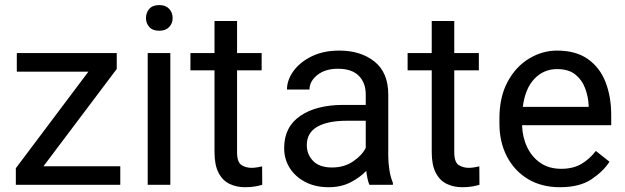

<svg xmlns="http://www.w3.org/2000/svg" viewBox="-20 -741 2508 770"><path d="M462.4 -74.2V0H43.5V-66.4L334.5 -453.6H47.4V-528.3H448.2V-464.4L154.3 -74.2Z M565.4 -668.5Q565.4 -690.4 578.9 -705.6Q592.3 -720.7 618.7 -720.7Q644.5 -720.7 658.4 -705.6Q672.4 -690.4 672.4 -668.5Q672.4 -647.5 658.4 -632.6Q644.5 -617.7 618.7 -617.7Q592.3 -617.7 578.9 -632.6Q565.4 -647.5 565.4 -668.5ZM663.1 -528.3V0H572.3V-528.3Z M1029.3 -528.3V-459H930.7V-130.9Q930.7 -90.3 948.5 -79.1Q966.3 -67.9 988.8 -67.9Q1000 -67.9 1012.5 -70.1Q1024.9 -72.3 1031.2 -73.7L1031.7 0Q1021 3.4 1003.7 6.6Q986.3 9.8 961.9 9.8Q928.7 9.8 900.9 -3.4Q873 -16.6 856.7 -47.6Q840.3 -78.6 840.3 -131.3V-459H743.7V-528.3H840.3V-656.7H930.7V-528.3Z M1461.4 0Q1457 -9.8 1453.9 -24.7Q1450.7 -39.6 1448.7 -55.7Q1423.3 -28.8 1385.3 -9.5Q1347.2 9.8 1298.3 9.8Q1244.6 9.8 1204.3 -11.2Q1164.1 -32.2 1141.8 -67.6Q1119.6 -103 1119.6 -147Q1119.6 -231.9 1184.1 -276.1Q1248.5 -320.3 1357.4 -320.3H1446.8V-362.3Q1446.8 -409.2 1418.7 -437.3Q1390.6 -465.3 1335.4 -465.3Q1284.2 -465.3 1252.7 -440.2Q1221.2 -415 1221.2 -381.8H1130.9Q1130.9 -419.9 1156.7 -455.8Q1182.6 -491.7 1229.7 -514.9Q1276.9 -538.1 1340.8 -538.1Q1426.8 -538.1 1481.9 -494.1Q1537.1 -450.2 1537.1 -361.3V-115.2Q1537.1 -88.9 1541.7 -59.1Q1546.4 -29.3 1555.7 -7.8V0ZM1311.5 -69.3Q1360.4 -69.3 1396.2 -93.8Q1432.1 -118.2 1446.8 -147.9V-256.8H1372.1Q1294.4 -256.8 1252.4 -232.7Q1210.4 -208.5 1210.4 -159.2Q1210.4 -121.6 1235.8 -95.5Q1261.2 -69.3 1311.5 -69.3Z M1900.4 -528.3V-459H1801.8V-130.9Q1801.8 -90.3 1819.6 -79.1Q1837.4 -67.9 1859.9 -67.9Q1871.1 -67.9 1883.5 -70.1Q1896 -72.3 1902.3 -73.7L1902.8 0Q1892.1 3.4 1874.8 6.6Q1857.4 9.8 1833 9.8Q1799.8 9.8 1772 -3.4Q1744.1 -16.6 1727.8 -47.6Q1711.4 -78.6 1711.4 -131.3V-459H1614.7V-528.3H1711.4V-656.7H1801.8V-528.3Z M2225.6 9.8Q2151.9 9.8 2097.4 -22.9Q2043 -55.7 2012.9 -113.5Q1982.9 -171.4 1982.9 -245.6V-266.1Q1982.9 -352.5 2015.9 -413.3Q2048.8 -474.1 2101.8 -506.1Q2154.8 -538.1 2213.9 -538.1Q2289.6 -538.1 2337.6 -504.2Q2385.7 -470.2 2408.4 -411.9Q2431.2 -353.5 2431.2 -279.3V-238.8H2073.7Q2075.2 -190.4 2094.2 -150.6Q2113.3 -110.8 2147.7 -87.4Q2182.1 -64 2230.5 -64Q2278.3 -64 2311.5 -83.5Q2344.7 -103 2369.6 -135.7L2424.3 -92.3Q2398.9 -53.2 2351.6 -21.7Q2304.2 9.8 2225.6 9.8ZM2213.9 -463.9Q2160.2 -463.9 2123 -424.8Q2085.9 -385.7 2076.7 -312.5H2340.8V-319.3Q2338.9 -354.5 2326.4 -387.7Q2314 -420.9 2287.1 -442.4Q2260.3 -463.9 2213.9 -463.9Z"/></svg>

Font: Vazirmatn RD UI
Style: Regular
Weight: 400
Designer: Saber Rastikerdar
Foundry: Saber Rastikerdar
Version: Version 33.003